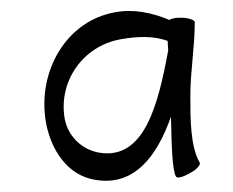

<svg xmlns="http://www.w3.org/2000/svg" viewBox="-20 -840 421 347"><path d="M341 -546C324 -575 324 -625 324 -667C324 -711 332 -755 332 -800C332 -804 320 -808 307 -808C298 -808 291 -807 286 -804C255 -817 222 -824 189 -818C100 -803 47 -711 63 -619C72 -569 102 -523 152 -515C222 -503 263 -556 289 -629C290 -583 291 -532 298 -521C300 -517 311 -520 323 -527C335 -533 343 -542 341 -546ZM160 -564C128 -569 103 -594 97 -625C85 -693 130 -757 198 -769C226 -774 256 -776 283 -766C283 -760 284 -754 284 -749C266 -651 241 -551 160 -564Z"/></svg>

Font: Nupuram Thin
Style: Regular
Weight: 100
Designer: Santhosh Thottingal (santhosh.thottingal@gmail.com)
Foundry: SMC
Version: Version 1.000